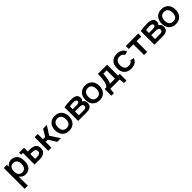

<svg xmlns="http://www.w3.org/2000/svg" viewBox="455 -2035 3868 3868"><g transform="rotate(-45 2389.0 -101.0)"><path d="M269 -405Q348 -405 397.5 -353.5Q447 -302 447 -195Q447 -88 397.5 -36Q348 16 269 16Q194 16 140 -54V205H50V-389H140V-335Q194 -405 269 -405ZM253 -62Q300 -62 331 -95Q362 -128 362 -195Q362 -262 331.5 -294.5Q301 -327 253 -327Q205 -327 175.5 -294.5Q146 -262 146 -195Q146 -127 175.5 -94.5Q205 -62 253 -62Z M688 -282Q863 -282 863 -141Q863 -72 815.5 -36Q768 0 688 0H537V-331H487V-389H627V-282ZM684 -73Q733 -73 755.5 -89.5Q778 -106 778 -141Q778 -177 755.5 -193.5Q733 -210 684 -210H627V-73Z M1183 0 1080 -165H1018V0H928V-389H1018V-240H1080L1170 -389H1276L1156 -202L1288 0Z M1715 -196Q1715 -99 1661.5 -42.5Q1608 14 1516 14Q1424 14 1370 -42.5Q1316 -99 1316 -196Q1316 -293 1370 -350Q1424 -407 1516 -407Q1608 -407 1662 -350Q1716 -293 1715 -196ZM1516 -61Q1571 -61 1600.5 -96Q1630 -131 1630 -196Q1629 -261 1600 -296.5Q1571 -332 1516 -332Q1461 -332 1431 -296.5Q1401 -261 1401 -196Q1401 -131 1430.5 -96Q1460 -61 1516 -61Z M1780 0V-389Q1864 -406 1999 -406Q2020 -406 2041 -402Q2062 -398 2088 -388Q2114 -378 2130.5 -354Q2147 -330 2147 -295Q2147 -244 2111 -222Q2137 -213 2155 -186.5Q2173 -160 2173 -122Q2173 0 2025 0ZM1870 -245H1972Q2057 -245 2057 -288Q2057 -313 2032 -324Q2007 -335 1976 -335Q1946 -335 1919.5 -332.5Q1893 -330 1882 -327L1870 -324ZM1870 -71H2000Q2085 -71 2085 -125Q2085 -180 2000 -180H1870Z M2582 -196Q2582 -99 2528.5 -42.5Q2475 14 2383 14Q2291 14 2237 -42.5Q2183 -99 2183 -196Q2183 -293 2237 -350Q2291 -407 2383 -407Q2475 -407 2529 -350Q2583 -293 2582 -196ZM2383 -61Q2438 -61 2467.5 -96Q2497 -131 2497 -196Q2496 -261 2467 -296.5Q2438 -332 2383 -332Q2328 -332 2298 -296.5Q2268 -261 2268 -196Q2268 -131 2297.5 -96Q2327 -61 2383 -61Z M2993 -77H3043V113H2972L2960 0H2696L2684 113H2612V-77H2657Q2679 -90 2694.5 -127Q2710 -164 2717 -207.5Q2724 -251 2727 -292.5Q2730 -334 2730 -362V-389H2993ZM2906 -314H2811Q2803 -128 2758 -77H2906Z M3283 14Q3194 14 3138.5 -37.5Q3083 -89 3083 -196Q3083 -303 3138.5 -355Q3194 -407 3283 -407Q3423 -407 3468 -292L3390 -270Q3389 -272 3387 -276Q3385 -280 3377 -290.5Q3369 -301 3358.5 -308.5Q3348 -316 3330.5 -322.5Q3313 -329 3292 -329Q3170 -329 3170 -196Q3170 -64 3288 -64Q3324 -64 3349.5 -79Q3375 -94 3382 -108L3390 -123L3468 -101Q3423 14 3283 14Z M3881 -389V-304H3747V0H3657V-304H3525V-389Z M3951 0V-389Q4035 -406 4170 -406Q4191 -406 4212 -402Q4233 -398 4259 -388Q4285 -378 4301.5 -354Q4318 -330 4318 -295Q4318 -244 4282 -222Q4308 -213 4326 -186.5Q4344 -160 4344 -122Q4344 0 4196 0ZM4041 -245H4143Q4228 -245 4228 -288Q4228 -313 4203 -324Q4178 -335 4147 -335Q4117 -335 4090.5 -332.5Q4064 -330 4053 -327L4041 -324ZM4041 -71H4171Q4256 -71 4256 -125Q4256 -180 4171 -180H4041Z M4753 -196Q4753 -99 4699.5 -42.5Q4646 14 4554 14Q4462 14 4408 -42.5Q4354 -99 4354 -196Q4354 -293 4408 -350Q4462 -407 4554 -407Q4646 -407 4700 -350Q4754 -293 4753 -196ZM4554 -61Q4609 -61 4638.5 -96Q4668 -131 4668 -196Q4667 -261 4638 -296.5Q4609 -332 4554 -332Q4499 -332 4469 -296.5Q4439 -261 4439 -196Q4439 -131 4468.5 -96Q4498 -61 4554 -61Z"/></g></svg>

Font: MB Grotesk
Style: Regular
Weight: 400
Designer: Nawras Khrais
Foundry: Nawras Khrais
Version: Version 1.000;PS 001.000;hotconv 1.0.88;makeotf.lib2.5.64775